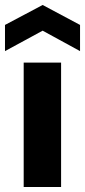

<svg xmlns="http://www.w3.org/2000/svg" viewBox="-31 -750 341 770"><path d="M64 0V-499H214V0ZM-11 -545V-650L140 -730L290 -650V-545L140 -627Z"/></svg>

Font: DM Sans 20pt Black
Style: Regular
Weight: 900
Version: Version 4.004;gftools[0.9.30]